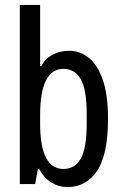

<svg xmlns="http://www.w3.org/2000/svg" viewBox="-20 -743 496 775"><path d="M253 12Q217 12 187 -6.5Q157 -25 138 -61H133L122 0H60V-723H142V-476H147Q161 -505 191 -521.5Q221 -538 259 -538Q303 -538 338.5 -509.5Q374 -481 395 -420.5Q416 -360 416 -264Q416 -119 372 -53.5Q328 12 253 12ZM236 -61Q283 -61 306.5 -103.5Q330 -146 330 -244V-282Q330 -380 306.5 -422.5Q283 -465 236 -465Q189 -465 165.5 -418Q142 -371 142 -278V-244Q142 -153 165.5 -107Q189 -61 236 -61Z"/></svg>

Font: Archivo Narrow
Style: Regular
Weight: 400
Designer: Hector Gatti
Foundry: Omnibus-Type
Version: Version 3.002